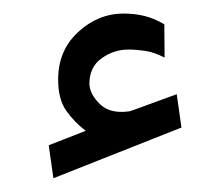

<svg xmlns="http://www.w3.org/2000/svg" viewBox="-20 -800 312 279"><path d="M104.5 -609.9 50.8 -588.9 57.6 -541 243.7 -614.7 236.8 -663.1 172.4 -639.6Q170.9 -639.2 169.7 -638.7Q168.5 -638.2 167.5 -638.2Q140.1 -634.3 125.2 -648.7Q110.4 -663.1 109.9 -678.2Q109.9 -702.6 127.7 -715.3Q145.5 -728 166.5 -728Q177.7 -728 190.9 -726.1Q204.1 -724.1 219.2 -716.3L218.8 -764.6Q205.1 -772.9 190.7 -776.6Q176.3 -780.3 159.7 -780.3Q122.6 -780.3 93.5 -753.4Q64.5 -726.6 64.5 -684.6Q64.5 -655.8 76.2 -639.2Q87.9 -622.6 104.5 -609.9Z"/></svg>

Font: Vazirmatn RD NL
Style: Regular
Weight: 400
Designer: Saber Rastikerdar
Foundry: Saber Rastikerdar
Version: Version 32.101